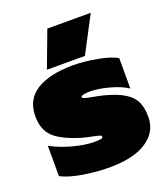

<svg xmlns="http://www.w3.org/2000/svg" viewBox="-132 -792 791 902"><g transform="rotate(-20 264.0 -341.5)"><path d="M209 -698H426L331 -517H141ZM23 -28V-180Q65 -156 126 -139Q187 -122 235 -122Q258 -122 268 -124Q278 -126 278 -133Q278 -138 269 -141Q260 -144 245 -147Q209 -154 181 -162Q90 -190 52.5 -226.5Q15 -263 15 -330Q15 -414 81 -454.5Q147 -495 263 -495Q317 -495 382.5 -483Q448 -471 479 -452V-300Q449 -321 394 -336.5Q339 -352 296 -352Q276 -352 263 -349Q250 -346 250 -341Q250 -336 261 -332Q272 -328 296 -324Q343 -315 349 -313Q415 -296 450.5 -273.5Q486 -251 499.5 -221Q513 -191 513 -145Q513 -72 448 -28.5Q383 15 261 15Q198 15 130.5 4Q63 -7 23 -28Z"/></g></svg>

Font: Prompt Black
Style: Regular
Weight: 900
Designer: Katatrad Team
Foundry: CadsonDemak
Version: Version 1.001